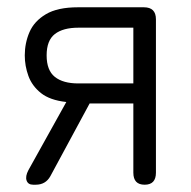

<svg xmlns="http://www.w3.org/2000/svg" viewBox="-20 -507 523 527"><path d="M71 0Q57 0 53 -11.5Q49 -23 58 -40L162 -227Q117 -232 92.5 -251.5Q68 -271 58 -298.5Q48 -326 48 -355Q48 -389 61 -419Q74 -449 106 -468Q138 -487 194 -487H375Q408 -487 408 -454V-33Q408 0 377 0Q346 0 346 -33V-223H226L118 -23Q105 0 78 0ZM195 -278H346V-431H195Q153 -431 130.5 -413.5Q108 -396 108 -355Q108 -314 130.5 -296Q153 -278 195 -278Z"/></svg>

Font: Shin Retro Maru Gothic Regular
Style: Regular
Weight: 400
Designer: Iose
Foundry: Typographish
Version: Version 1.002